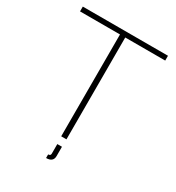

<svg xmlns="http://www.w3.org/2000/svg" viewBox="-202 -832 1015 1107"><g transform="rotate(30 305.5 -279.0)"><path d="M275 152V128Q291 128 291 114V50H322V112Q322 152 275 152ZM589 -710V-678H323V0H288V-678H22V-710Z"/></g></svg>

Font: Raleway
Style: ExtraLight
Weight: 200
Designer: Matt McInerney, Pablo Impallari, Rodrigo Fuenzalida
Foundry: Matt McInerney, Pablo Impallari, Rodrigo Fuenzalida
Version: Version 2.001